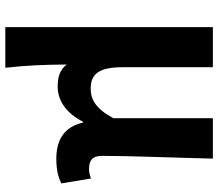

<svg xmlns="http://www.w3.org/2000/svg" viewBox="-68 -532 801 704"><g transform="rotate(90 332.0 -179.5)"><path d="M79 201H228C219 120 217 66 216 -24C237 3 265 9 297 9C349 9 395 -23 426 -84H429C444 -18 488 14 562 14C605 14 630 6 652 -4L634 -113C621 -108 609 -106 599 -106C569 -106 551 -117 551 -153C551 -258 558 -423 561 -560H413V-195C378 -131 345 -112 304 -112C249 -112 226 -145 226 -229V-560H79Z"/></g></svg>

Font: Source Han Sans KR
Style: Bold
Weight: 700
Designer: Ryoko NISHIZUKA 西塚涼子 (kana, bopomofo & ideographs); Paul D. Hunt (Latin, Greek & Cyrillic); Sandoll Communications 산돌커뮤니
Foundry: Adobe
Version: Version 2.004;hotconv 1.0.118;makeotfexe 2.5.65603